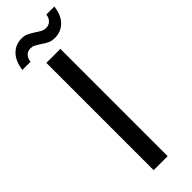

<svg xmlns="http://www.w3.org/2000/svg" viewBox="-310 -869 882 882"><g transform="rotate(-45 131.0 -428.5)"><path d="M168 -697V0H77V-697ZM76 -857Q95 -857 108.5 -850.5Q122 -844 141 -832Q155 -822 166 -816.5Q177 -811 190 -811Q207 -811 219 -822Q231 -833 234 -854H286Q280 -804 253 -777Q226 -750 186 -750Q167 -750 152.5 -756.5Q138 -763 120 -776Q104 -786 94.5 -791Q85 -796 72 -796Q55 -796 43.5 -785Q32 -774 29 -752H-24Q-17 -803 9.5 -830Q36 -857 76 -857Z"/></g></svg>

Font: Poppins A&M
Style: Regular-A&M
Weight: 400
Designer: Ninad Kale (Devanagari), Jonny Pinhorn (Latin)
Foundry: Indian Type Foundry
Version: 4.004